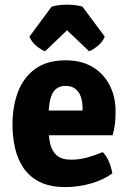

<svg xmlns="http://www.w3.org/2000/svg" viewBox="-20 -764 537 799"><path d="M127 -201V-304H323.5V-315.5Q323.5 -340.5 316.5 -361Q309.5 -381.5 294 -394Q278.5 -406.5 253 -406.5Q214.5 -406.5 198.2 -374.8Q182 -343 182 -279V-234Q182 -198 188.5 -167.5Q195 -137 215.2 -118.2Q235.5 -99.5 276.5 -99.5Q310.5 -99.5 343.8 -108.8Q377 -118 407.5 -131Q424 -114.5 434 -89.5Q444 -64.5 447.5 -42.5Q410 -15 357.8 -0.2Q305.5 14.5 252.5 14.5Q187.5 14.5 144.8 -7.2Q102 -29 77.2 -66Q52.5 -103 42.2 -149.5Q32 -196 32 -246Q32 -321.5 55 -381.8Q78 -442 126.8 -477.5Q175.5 -513 253.5 -513Q319.5 -513 365.8 -485Q412 -457 436.5 -409Q461 -361 461 -300.5Q461 -268.5 458.2 -247Q455.5 -225.5 448.5 -201ZM323 -736.5 416 -611.5Q406.5 -588.5 386 -572.2Q365.5 -556 351 -550.5L259 -638L167.5 -550.5Q152.5 -556 132.2 -572.2Q112 -588.5 102.5 -611.5L195 -736.5Q223 -744.5 259 -744.5Q296 -744.5 323 -736.5Z"/></svg>

Font: Signika Negative Light
Style: Bold
Weight: 700
Version: Version 2.001